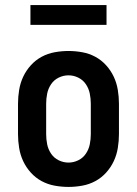

<svg xmlns="http://www.w3.org/2000/svg" viewBox="-20 -729 540 757"><path d="M250 8Q223 8 195.5 3Q168 -2 144 -15Q120 -28 101.5 -48.5Q83 -69 71.5 -93.5Q60 -118 55.5 -145.5Q51 -173 51 -200V-320Q51 -347 55.5 -374.5Q60 -402 71.5 -426.5Q83 -451 101.5 -471.5Q120 -492 144 -505Q168 -518 195.5 -523Q223 -528 250 -528Q277 -528 304.5 -523Q332 -518 356 -505Q380 -492 398.5 -471.5Q417 -451 428.5 -426.5Q440 -402 444.5 -374.5Q449 -347 449 -320V-200Q449 -173 444.5 -145.5Q440 -118 428.5 -93.5Q417 -69 398.5 -48.5Q380 -28 356 -15Q332 -2 304.5 3Q277 8 250 8ZM250 -88Q270 -88 288.5 -97Q307 -106 318.5 -123Q330 -140 334 -160Q338 -180 338 -200V-320Q338 -340 334 -360Q330 -380 318.5 -397Q307 -414 288.5 -423Q270 -432 250 -432Q230 -432 211.5 -423Q193 -414 181.5 -397Q170 -380 166 -360Q162 -340 162 -320V-200Q162 -180 166 -160Q170 -140 181.5 -123Q193 -106 211.5 -97Q230 -88 250 -88ZM100 -631V-709H400V-631Z"/></svg>

Font: Iosevka Term Curly
Style: Bold
Weight: 700
Designer: Belleve Invis
Foundry: Belleve Invis
Version: Version 32.3.0